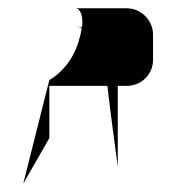

<svg xmlns="http://www.w3.org/2000/svg" viewBox="-20 -777 428 463"><path d="M36 -334 99 -444V-570H239C243 -530 264 -375 264 -375V-570H286C321 -570 349 -598 349 -632V-694C349 -728 320 -757 286 -757H162C173 -757 181 -740 178 -712H166C170 -712 173 -711 177 -710C176 -703 175 -695 172 -686C160 -637 130 -602 99 -584Z"/></svg>

Font: bitstorm
Style: ext
Weight: 400
Version: Version 0.2